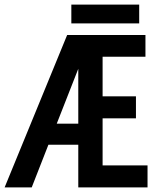

<svg xmlns="http://www.w3.org/2000/svg" viewBox="-41 -809 657 829"><path d="M297 -512Q274 -452 250.5 -393.5Q227 -335 204 -275H297ZM-21 0 249 -658H587V-564H402V-393H546V-298H402V-95H596V0H297V-184H168L96 0ZM560 -789V-708H267V-789Z"/></svg>

Font: Codetta
Style: Bold
Weight: 700
Designer: Ulrich Proeller
Foundry: PROSA GmbH
Version: Version 2.00;September 29, 2018;FontCreator 11.5.0.2427 64-b